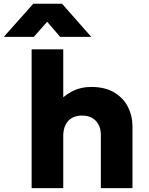

<svg xmlns="http://www.w3.org/2000/svg" viewBox="-96 -976 771 996"><path d="M68.1 0V-720H232.1V-395.8L197.9 -436.2Q230.9 -477.1 276.4 -501.1Q322 -525 376.9 -525Q448.6 -525 496.2 -496.6Q543.8 -468.1 567.4 -422Q591.1 -375.9 591.1 -323V0H427.1V-276.8Q427.1 -321 401.5 -348.6Q375.9 -376.1 330.1 -376.5Q299.1 -376.9 277.2 -364.1Q255.2 -351.4 243.7 -327.6Q232.1 -303.8 232.1 -271.5V0ZM-76.4 -784.8 76.6 -956.5H225.9L377.4 -784.8H216.1L148.6 -863L79.4 -784.8Z"/></svg>

Font: Geologica Thin
Style: Regular
Weight: 100
Version: Version 1.010;gftools[0.9.28]